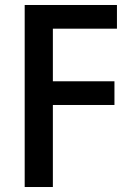

<svg xmlns="http://www.w3.org/2000/svg" viewBox="-20 -750 540 770"><path d="M79 0V-730H449V-635H192V-424H439V-329H192V0Z"/></svg>

Font: M PLUS 1 Code Medium
Style: Regular
Weight: 500
Designer: Coji Morishita
Foundry: UNDERFOREST DESIGN
Version: Version 1.002